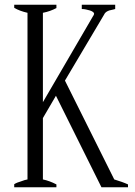

<svg xmlns="http://www.w3.org/2000/svg" viewBox="-20 -790 570 810"><path d="M40 -13C40 -13 40 0 40 0C40 0 218 0 218 0C218 0 218 -12 218 -12C199 -22 180 -29 161 -33C161 -33 161 -292 161 -292C161 -292 216 -386 216 -386C216 -386 408 0 408 0C408 0 520 0 520 0C520 0 520 -12 520 -12C505 -19 485 -26 462 -33C462 -33 254 -450 254 -450C254 -450 419 -728 419 -728C422 -735 427 -739 432 -742C437 -745 443 -747 450 -748C456 -749 462 -751 466 -752C466 -752 466 -770 466 -770C466 -770 325 -770 325 -770C325 -770 325 -752 325 -752C337 -752 348 -749 359 -746C371 -742 377 -737 377 -732C377 -729 375 -725 372 -721C372 -721 161 -359 161 -359C161 -359 161 -736 161 -736C182 -740 201 -747 218 -756C218 -756 218 -770 218 -770C218 -770 40 -770 40 -770C40 -770 40 -757 40 -757C55 -748 74 -741 96 -736C96 -736 96 -33 96 -33C89 -32 79 -29 69 -25C58 -22 48 -18 40 -13Z"/></svg>

Font: BUSH 25 TRIRONG 0515 A
Style: Regular
Weight: 400
Designer: Katatrad Team
Foundry: CadsonDemak